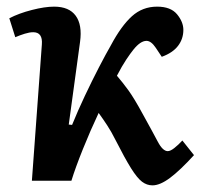

<svg xmlns="http://www.w3.org/2000/svg" viewBox="-20 -544 614 578"><path d="M187 -169 197 -168Q214 -210 235.5 -255.5Q257 -301 278 -341.5Q299 -382 314 -408Q345 -466 377 -495Q409 -524 453 -524Q494 -524 513 -501Q532 -478 532 -454Q532 -427 516 -406Q500 -385 467 -373L449 -400Q435 -421 421 -421Q403 -421 382 -395Q373 -384 360 -364.5Q347 -345 332 -316Q350 -295 367 -271.5Q384 -248 409 -202Q440 -146 455 -117.5Q470 -89 485 -89Q493 -89 505 -98.5Q517 -108 529 -121L564 -77Q523 -32 492.5 -9Q462 14 439 14Q422 14 407.5 3Q393 -8 374.5 -37.5Q356 -67 327 -124Q315 -148 302.5 -167Q290 -186 277 -204Q252 -151 229.5 -95Q207 -39 195 0H76L106 -410Q109 -447 80 -447Q69 -447 54.5 -442.5Q40 -438 26 -432L8 -489Q37 -504 76 -514Q115 -524 143 -524Q188 -524 208 -496.5Q228 -469 221 -418Z"/></svg>

Font: Literata 12pt SemiBold
Style: Italic
Weight: 600
Italic angle: -2°
Designer: Latin by Veronika Burian and Jose Scaglione. Greek by Irene Vlachou. Cyrillic by Vera Evstafieva
Foundry: TypeTogether
Version: Version 3.002